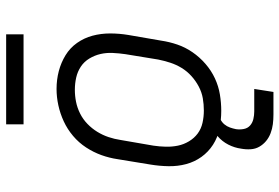

<svg xmlns="http://www.w3.org/2000/svg" viewBox="-166 -584 931 640"><g transform="rotate(-90 300.0 -263.5)"><path d="M251 8Q221 8 191.5 2Q162 -4 138 -19.5Q114 -35 97.5 -58Q81 -81 73.5 -109Q66 -137 66.5 -167.5Q67 -198 72 -228L90 -338Q94 -365 103.5 -391.5Q113 -418 129 -442.5Q145 -467 167.5 -486Q190 -505 216 -517Q242 -529 269.5 -535Q297 -541 324 -541Q355 -541 383.5 -533.5Q412 -526 436.5 -511Q461 -496 477.5 -472.5Q494 -449 501.5 -421Q509 -393 509 -362.5Q509 -332 504 -302L485 -192Q481 -165 472 -138.5Q463 -112 446.5 -88Q430 -64 407.5 -44.5Q385 -25 359 -13Q333 -1 305.5 3.5Q278 8 251 8ZM252 -50Q273 -50 293 -53.5Q313 -57 332 -67Q351 -77 367 -91.5Q383 -106 394 -124Q405 -142 411.5 -162Q418 -182 422 -202L440 -312Q443 -333 444 -354Q445 -375 440.5 -394.5Q436 -414 425.5 -431.5Q415 -449 398.5 -460Q382 -471 362 -475.5Q342 -480 321 -480Q301 -480 281 -476Q261 -472 242 -462.5Q223 -453 207.5 -438Q192 -423 181 -405Q170 -387 163.5 -367.5Q157 -348 154 -328L135 -218Q132 -198 131.5 -177Q131 -156 135 -136.5Q139 -117 149.5 -99.5Q160 -82 175.5 -70.5Q191 -59 211 -54.5Q231 -50 252 -50ZM239 182Q222 182 206.5 180Q191 178 176.5 172.5Q162 167 150.5 157.5Q139 148 131.5 135Q124 122 123 106Q122 90 125 74Q128 52 138.5 31.5Q149 11 166.5 -4Q184 -19 206 -25.5Q228 -32 249 -32L244 0Q234 0 223.5 5Q213 10 206 18.5Q199 27 195.5 37Q192 47 190 57Q188 70 190.5 83Q193 96 202 104Q211 112 223.5 115Q236 118 249 118H324L314 182ZM206 -651V-709H506V-651Z"/></g></svg>

Font: Iosevka Curly Slab LtEx
Style: Italic
Weight: 300
Width: 7
Italic angle: -9°
Monospace: yes
Designer: Belleve Invis
Foundry: Belleve Invis
Version: Version 11.1.0; ttfautohint (v1.8.3)